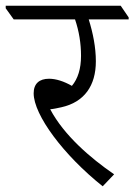

<svg xmlns="http://www.w3.org/2000/svg" viewBox="-53 -643 471 673"><path d="M307 10 347 -32C264 -89 171 -169 123 -260C135 -261 148 -264 162 -267C243 -285 283 -343 283 -428C283 -477 273 -527 258 -575H398V-582L370 -623H-33V-614L-5 -575H210C224 -534 231 -491 231 -447C231 -402 220 -367 199 -342C171 -358 143 -367 119 -367C85 -367 65 -350 65 -316C65 -240 170 -99 307 10Z"/></svg>

Font: Noto Serif Devanagari Light
Style: Regular
Weight: 300
Designer: Universal Thirst, Indian Type Foundry and the Monotype Design Team
Foundry: Monotype Imaging Inc.
Version: Version 2.004